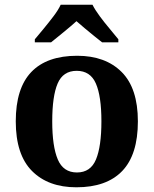

<svg xmlns="http://www.w3.org/2000/svg" viewBox="-20 -786 653 816"><path d="M304.6 10Q185 10 116 -59.3Q47 -128.7 47 -270.3Q47 -411 113.1 -480Q179.2 -549 308 -549Q428 -549 497 -480Q566 -411 566 -270.3Q566 -128.7 499.5 -59.3Q433 10 304.6 10ZM307 -53Q365 -53 388 -108.5Q411 -164 411 -270.5Q411 -377 387.5 -431Q364 -485 306 -485Q248 -485 225 -431.2Q202 -377.5 202 -270Q202 -164 225.5 -108.5Q249 -53 307 -53ZM128 -619Q144 -638 165.5 -664Q187 -690 207.5 -717Q228 -744 238 -766H373Q384 -744 404 -717Q424 -690 446 -664Q468 -638 483 -619V-606H414Q400 -617 380 -633Q360 -649 340 -666Q320 -683 305 -696Q283 -676 250.5 -649.5Q218 -623 197 -606H128Z"/></svg>

Font: Noto Serif NP Hmong
Style: Regular
Weight: 400
Designer: Dalton Maag Ltd
Foundry: Dalton Maag Ltd
Version: Version 1.001